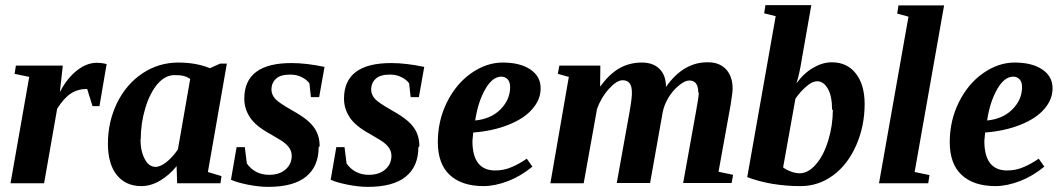

<svg xmlns="http://www.w3.org/2000/svg" viewBox="-20 -715 4147 749"><path d="M214 -360 215 -358Q241 -409 280 -440Q318 -470 357 -470Q378 -470 396 -465L368 -301H341L320 -368Q283 -368 256 -350Q229 -332 203 -291L152 0H21L94 -415L37 -427L42 -459H225Z M791 -44 844 -28 840 0H671L669 -67Q641 -32 604 -10Q568 11 531 11Q470 11 435 -33Q401 -76 401 -155Q401 -240 437 -314Q473 -387 536 -429Q599 -471 676 -471Q745 -471 799 -449L839 -467H865ZM529 -171 528 -173Q528 -125 545 -94Q561 -64 587 -64Q606 -64 631 -84Q654 -103 674 -132L722 -407Q700 -423 661 -422Q625 -422 595 -388Q565 -353 547 -294Q529 -234 529 -171Z M1227 -145 1223 -140Q1223 -66 1174 -26Q1125 14 1026 14Q989 14 945 5Q901 -4 881 -14L903 -141H935L943 -77Q975 -33 1030 -33Q1070 -33 1094 -54Q1118 -75 1118 -107Q1118 -127 1105 -143Q1092 -159 1065 -174L1033 -193Q978 -223 956 -256Q933 -290 933 -330Q933 -469 1117 -469Q1175 -469 1246 -454L1225 -336H1193L1187 -390Q1177 -404 1157 -414Q1138 -424 1112 -424Q1074 -424 1057 -408Q1039 -392 1039 -365Q1039 -346 1054 -329Q1068 -314 1117 -286Q1162 -261 1184 -241Q1206 -221 1216 -199Q1227 -175 1227 -145Z M1616 -145 1612 -140Q1612 -66 1563 -26Q1514 14 1415 14Q1378 14 1334 5Q1290 -4 1270 -14L1292 -141H1324L1332 -77Q1364 -33 1419 -33Q1459 -33 1483 -54Q1507 -75 1507 -107Q1507 -127 1494 -143Q1481 -159 1454 -174L1422 -193Q1367 -223 1345 -256Q1322 -290 1322 -330Q1322 -469 1506 -469Q1564 -469 1635 -454L1614 -336H1582L1576 -390Q1566 -404 1546 -414Q1527 -424 1501 -424Q1463 -424 1446 -408Q1428 -392 1428 -365Q1428 -346 1443 -329Q1457 -314 1506 -286Q1551 -261 1573 -241Q1595 -221 1605 -199Q1616 -175 1616 -145Z M2089 -371V-370Q2089 -326 2056 -289Q2024 -252 1963 -228Q1903 -204 1826 -198Q1825 -188 1823 -165Q1823 -50 1912 -50Q1947 -50 1978 -64Q2006 -76 2035 -96L2057 -65Q2012 -28 1963 -9Q1911 11 1866 11Q1781 11 1734 -33Q1688 -76 1688 -161Q1688 -245 1724 -317Q1760 -389 1819 -430Q1878 -471 1941 -471Q2009 -471 2049 -444Q2089 -417 2089 -371ZM1834 -247V-245Q1895 -251 1932 -288Q1970 -326 1970 -375Q1970 -396 1960 -406Q1950 -416 1936 -416Q1901 -416 1873 -367Q1845 -318 1834 -247Z M2706 -354H2704Q2704 -401 2669 -401Q2652 -401 2629 -382Q2604 -362 2587 -333Q2570 -304 2565 -276L2516 -1H2386L2436 -279Q2446 -336 2445 -355Q2445 -402 2409 -402Q2386 -402 2356 -369Q2325 -335 2309 -290L2257 0H2127L2199 -415L2156 -427L2162 -459H2322L2321 -377Q2356 -425 2395 -448Q2435 -471 2484 -471Q2528 -471 2553 -446Q2578 -421 2578 -376Q2647 -474 2743 -472Q2786 -472 2812 -445Q2838 -417 2838 -369Q2838 -355 2830 -305L2783 -45L2840 -33L2834 -1H2645L2695 -279Q2706 -337 2706 -354Z M3229 -287H3226Q3226 -339 3210 -368Q3193 -398 3168 -398Q3149 -398 3127 -379Q3102 -358 3083 -330L3035 -62Q3044 -54 3065 -46Q3083 -39 3099 -39Q3133 -39 3163 -74Q3193 -108 3211 -167Q3229 -226 3229 -287ZM3103 11H3100Q3047 11 2992 2Q2940 -7 2895 -24L3006 -652L2961 -663L2966 -695H3145L3108 -485Q3099 -427 3087 -390Q3116 -430 3153 -451Q3189 -472 3225 -472Q3284 -472 3318 -429Q3353 -385 3353 -309Q3353 -223 3320 -148Q3287 -73 3230 -31Q3173 11 3103 11Z M3548 -44 3606 -32 3601 0H3409L3524 -650L3480 -662L3485 -694H3663Z M4086 -371V-370Q4086 -326 4053 -289Q4021 -252 3960 -228Q3900 -204 3823 -198Q3822 -188 3820 -165Q3820 -50 3909 -50Q3944 -50 3975 -64Q4003 -76 4032 -96L4054 -65Q4009 -28 3960 -9Q3908 11 3863 11Q3778 11 3731 -33Q3685 -76 3685 -161Q3685 -245 3721 -317Q3757 -389 3816 -430Q3875 -471 3938 -471Q4006 -471 4046 -444Q4086 -417 4086 -371ZM3831 -247V-245Q3892 -251 3929 -288Q3967 -326 3967 -375Q3967 -396 3957 -406Q3947 -416 3933 -416Q3898 -416 3870 -367Q3842 -318 3831 -247Z"/></svg>

Font: Libra Serif Modern
Style: Bold Italic
Weight: 700
Italic angle: -12°
Designer: Stefan Peev, Context Ltd
Foundry: Stefan Peev, Context Ltd
Version: Version 1.000